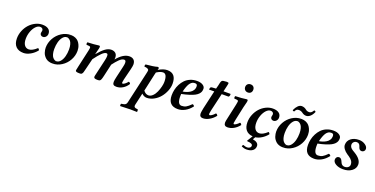

<svg xmlns="http://www.w3.org/2000/svg" viewBox="-25 -1504 5083 2602"><g transform="rotate(20 2517.0 -203.0)"><path d="M412.1 -94.2Q375 -47.4 324 -18.8Q272.9 9.8 226.1 9.8Q153.8 9.8 115 -30.5Q76.2 -70.8 76.2 -147Q76.2 -203.6 97.9 -257.3Q119.6 -311 155.5 -350.8Q191.4 -390.6 240 -414.8Q288.6 -439 339.8 -439Q395.5 -439 426.8 -416Q458 -393.1 458 -351.1Q458 -324.2 440.7 -304.7Q423.3 -285.2 398.9 -285.2Q380.9 -285.2 368.9 -296.4Q356.9 -307.6 356.9 -325.2Q356.9 -331.5 360.4 -343.5Q363.8 -355.5 363.8 -362.8Q363.8 -379.9 351.8 -390.4Q339.8 -400.9 320.8 -400.9Q288.1 -400.9 257.8 -368.9Q227.5 -336.9 209.2 -286.1Q190.9 -235.4 190.9 -182.1Q190.9 -124 213.9 -92Q236.8 -60.1 276.9 -60.1Q325.7 -60.1 391.1 -120.1Q397 -120.1 404.3 -111.3Q411.6 -102.5 412.1 -94.2Z M710.9 -392.1 750 -439Q786.1 -439 814.7 -426.8Q843.3 -414.6 860.1 -396Q877 -377.4 887.9 -353.3Q898.9 -329.1 902.8 -308.1Q906.7 -287.1 906.7 -267.1Q906.7 -196.8 871.6 -133.1Q836.4 -69.3 775.4 -29.8Q714.4 9.8 644 9.8L683.1 -37.1Q716.3 -37.1 741.7 -67.9Q767.1 -98.6 779.5 -145.5Q792 -192.4 792 -246.1Q792 -286.6 783.4 -317.1Q774.9 -347.7 761.7 -362.8Q748.5 -377.9 735.6 -385Q722.7 -392.1 710.9 -392.1ZM682.1 -37.1 643.1 9.8Q612.8 9.8 587.6 1.2Q562.5 -7.3 545.9 -21.7Q529.3 -36.1 517.1 -53.5Q504.9 -70.8 498.3 -90.8Q491.7 -110.8 488.8 -128.4Q485.8 -146 485.8 -162.1Q485.8 -232.4 521.2 -296.4Q556.6 -360.4 617.7 -399.7Q678.7 -439 749 -439L710 -392.1Q676.8 -392.1 651.4 -361.3Q626 -330.6 613.5 -283.7Q601.1 -236.8 601.1 -183.1Q601.1 -142.6 609.6 -112.1Q618.2 -81.5 631.3 -66.4Q644.5 -51.3 657.5 -44.2Q670.4 -37.1 682.1 -37.1Z M1148.9 -318.8 1146.5 -310.1H1148.9Q1207 -379.4 1249.8 -409.2Q1292.5 -439 1333.5 -439Q1372.1 -439 1395.5 -418Q1418.9 -397 1418.9 -352.1Q1418.9 -339.8 1416.5 -329.1Q1507.8 -439 1595.7 -439Q1636.2 -439 1658.9 -416.5Q1681.6 -394 1681.6 -351.1Q1681.6 -331.5 1669.9 -282.2L1628.9 -117.2Q1621.6 -83.5 1621.6 -74.2Q1621.6 -59.1 1632.8 -59.1Q1643.1 -59.1 1663.6 -74Q1684.1 -88.9 1701.7 -111.8Q1711.4 -111.8 1718.5 -104.5Q1725.6 -97.2 1728.5 -88.9Q1698.7 -41.5 1655.8 -15.9Q1612.8 9.8 1564.9 9.8Q1537.1 9.8 1523.9 -1.5Q1510.7 -12.7 1510.7 -40Q1510.7 -63.5 1522.9 -115.2L1559.6 -273.9Q1568.8 -312 1568.8 -332Q1568.8 -355.5 1561.8 -363.8Q1554.7 -372.1 1542.5 -372.1Q1525.9 -372.1 1507.8 -362.1Q1489.7 -352.1 1470 -331.8Q1450.2 -311.5 1435.1 -293.7Q1419.9 -275.9 1398.9 -248L1358.9 -71.8Q1350.1 -32.2 1342.8 -16.1Q1335.4 0 1325.7 4.9Q1315.9 9.8 1293.9 9.8Q1263.2 9.8 1252 3.2Q1240.7 -3.4 1240.7 -16.1Q1240.7 -26.9 1252 -71.8L1298.8 -274.9Q1307.6 -312.5 1307.6 -335.9Q1307.6 -356 1302.7 -364Q1297.9 -372.1 1285.6 -372.1Q1260.3 -372.1 1223.6 -336.9Q1187 -301.8 1133.8 -230L1094.7 -71.8Q1087.4 -41 1083 -26.4Q1078.6 -11.7 1071 -2.7Q1063.5 6.3 1055.7 8.1Q1047.9 9.8 1031.7 9.8Q1002.4 9.8 989.5 4.4Q976.6 -1 976.6 -13.2Q976.6 -20 988.8 -71.8L1045.9 -326.2Q1051.8 -350.6 1051.8 -362.8Q1051.8 -371.6 1046.6 -377.4Q1041.5 -383.3 1032.7 -383.8L992.7 -387.2Q988.3 -393.6 988.5 -405.3Q988.8 -417 993.7 -422.9Q1030.8 -423.8 1082.5 -427.7Q1134.3 -431.6 1156.7 -436Q1171.9 -436 1171.9 -418.9Q1171.9 -411.6 1168.9 -398.4Q1166 -385.3 1159.4 -360.4Q1152.8 -335.4 1148.9 -318.8Z M2004.4 -355Q2003.4 -350.1 2000.5 -338.6Q1997.6 -327.1 1996.1 -320.8L1941.4 -71.8Q1972.2 -29.8 2014.2 -29.8Q2045.9 -29.8 2074.2 -57.6Q2102.5 -85.4 2119.6 -125.5Q2136.7 -165.5 2146.5 -205.3Q2156.2 -245.1 2156.2 -272.9Q2156.2 -390.1 2097.2 -390.1Q2058.6 -390.1 2004.4 -355ZM1930.2 -23.9 1890.1 153.8Q1889.2 158.7 1889.2 166Q1889.2 177.2 1895.8 183.8Q1902.3 190.4 1908 191.9Q1913.6 193.4 1923.3 194.8L1942.4 198.2Q1948.2 199.7 1948.2 206.1V232.9L1946.3 234.9Q1888.2 232.9 1850.1 232.9Q1830.1 232.9 1820.3 233.9L1705.1 237.8L1703.1 235.8V210Q1703.1 204.1 1713.4 202.1L1732.4 199.2Q1756.3 195.8 1768.6 185.3Q1780.8 174.8 1785.2 153.8L1888.2 -300.8Q1895.5 -329.1 1895.5 -345.2Q1895.5 -373.5 1830.1 -377.9Q1828.1 -385.7 1829.8 -395.3Q1831.5 -404.8 1835.4 -410.2Q1949.7 -419.9 2002.4 -436Q2021.5 -436 2021.5 -419.9Q2020.5 -415 2017.8 -407.2Q2015.1 -399.4 2014.2 -396Q2084 -439 2142.1 -439Q2269.5 -439 2269.5 -289.1Q2269.5 -238.3 2248 -184.8Q2226.6 -131.3 2191.2 -88.4Q2155.8 -45.4 2105.7 -17.8Q2055.7 9.8 2003.4 9.8Q1962.4 9.8 1930.2 -23.9Z M2587.9 -363.8Q2587.9 -384.8 2579.1 -392.8Q2570.3 -400.9 2551.8 -400.9Q2538.1 -400.9 2526.9 -397.5Q2515.6 -394 2502.2 -383.5Q2488.8 -373 2477.5 -355.5Q2466.3 -337.9 2454.6 -307.9Q2442.9 -277.8 2433.1 -236.8Q2458.5 -240.7 2483.2 -249Q2507.8 -257.3 2532.5 -271.7Q2557.1 -286.1 2572.5 -310.1Q2587.9 -334 2587.9 -363.8ZM2425.8 -199.2Q2424.8 -191.4 2424.8 -165Q2424.8 -49.8 2484.9 -49.8Q2521 -49.8 2548.3 -64.5Q2575.7 -79.1 2618.2 -122.1Q2627 -122.1 2635 -115.5Q2643.1 -108.9 2647 -100.1Q2604.5 -44.9 2553.2 -17.6Q2502 9.8 2451.2 9.8Q2311 9.8 2311 -139.2Q2311 -179.7 2320.1 -220.5Q2329.1 -261.2 2349.6 -300.8Q2370.1 -340.3 2399.4 -370.8Q2428.7 -401.4 2472.9 -420.2Q2517.1 -439 2569.8 -439Q2622.6 -439 2654.3 -418.5Q2686 -397.9 2686 -367.2Q2686 -344.7 2679.9 -326.9Q2673.8 -309.1 2656.7 -290.8Q2639.6 -272.5 2611.1 -257.3Q2582.5 -242.2 2536.1 -227.3Q2489.7 -212.4 2425.8 -199.2Z M2774.9 -118.2 2835.9 -384.8H2765.6Q2759.8 -384.8 2759.8 -387.2Q2759.8 -394.5 2764.6 -409.2Q2768.6 -424.3 2792.5 -425.8L2845.7 -429.2L2858.9 -479Q2860.8 -486.8 2863.8 -501.2Q2866.7 -515.6 2868.7 -523.2Q2870.6 -530.8 2874.8 -540Q2878.9 -549.3 2885.7 -554.4Q2892.6 -559.6 2902.8 -561Q2940.4 -565.9 2950.7 -565.9Q2979.5 -565.9 2979.5 -554.2Q2979.5 -548.8 2976.6 -533.9Q2973.6 -519 2968.8 -498.3Q2963.9 -477.5 2962.9 -474.1L2952.6 -429.2H3051.8Q3059.6 -423.3 3054.9 -406Q3050.3 -388.7 3040.5 -384.8H2942.9L2882.8 -127Q2874.5 -84.5 2874.5 -78.1Q2874.5 -61 2886.7 -61Q2897 -61 2916.7 -74Q2936.5 -86.9 2959.5 -112.8Q2968.8 -112.8 2976.6 -104.7Q2984.4 -96.7 2986.8 -87.9Q2952.1 -43.9 2905.5 -17.1Q2858.9 9.8 2813.5 9.8Q2763.7 9.8 2763.7 -43.9Q2763.7 -58.6 2774.9 -118.2Z M3280.3 -318.8 3238.3 -123Q3229.5 -84.5 3229.5 -73.2Q3229.5 -58.1 3240.2 -58.1Q3249 -58.1 3270 -71.8Q3291 -85.4 3308.6 -106Q3317.9 -106 3325.2 -98.1Q3332.5 -90.3 3335.4 -82Q3300.8 -37.6 3256.8 -13.2Q3212.9 11.2 3166.5 11.2Q3117.2 11.2 3117.2 -41Q3117.2 -58.6 3130.4 -113.8L3175.3 -319.8Q3182.6 -360.8 3182.6 -362.8Q3182.6 -382.3 3164.6 -383.8L3124.5 -387.2Q3120.1 -393.6 3120.4 -405.3Q3120.6 -417 3125.5 -422.9Q3159.7 -422.9 3211.7 -427.2Q3263.7 -431.6 3287.6 -436Q3303.2 -436 3303.2 -418.9Q3303.2 -411.6 3300.3 -398.4Q3297.4 -385.3 3290.8 -360.4Q3284.2 -335.4 3280.3 -318.8ZM3267.6 -644Q3294.4 -644 3309.8 -627.9Q3325.2 -611.8 3325.2 -585.9Q3325.2 -559.6 3309.6 -543.2Q3293.9 -526.9 3267.6 -526.9Q3241.2 -526.9 3224.9 -543.5Q3208.5 -560.1 3208.5 -585.9Q3208.5 -611.8 3224.9 -627.9Q3241.2 -644 3267.6 -644Z M3482.4 89.8 3532.2 8.8Q3468.3 4.4 3434.3 -35.6Q3400.4 -75.7 3400.4 -147Q3400.4 -203.6 3422.1 -257.3Q3443.8 -311 3479.7 -350.8Q3515.6 -390.6 3564.2 -414.8Q3612.8 -439 3664.1 -439Q3719.7 -439 3751 -416Q3782.2 -393.1 3782.2 -351.1Q3782.2 -324.2 3764.9 -304.7Q3747.6 -285.2 3723.1 -285.2Q3705.1 -285.2 3693.1 -296.4Q3681.2 -307.6 3681.2 -325.2Q3681.2 -331.5 3684.6 -343.5Q3688 -355.5 3688 -362.8Q3688 -379.9 3676 -390.4Q3664.1 -400.9 3645 -400.9Q3612.3 -400.9 3582 -368.9Q3551.8 -336.9 3533.4 -286.1Q3515.1 -235.4 3515.1 -182.1Q3515.1 -124 3538.1 -92Q3561 -60.1 3601.1 -60.1Q3649.9 -60.1 3715.3 -120.1Q3721.2 -120.1 3728.5 -111.3Q3735.8 -102.5 3736.3 -94.2Q3702.6 -52.2 3658.2 -24.7Q3613.8 2.9 3570.3 8.8L3549.3 44.9Q3633.3 60.5 3633.3 113.8Q3633.3 156.2 3601.1 180.7Q3568.8 205.1 3512.2 205.1Q3477.5 205.1 3440.4 188Q3441.9 168.9 3454.1 162.1Q3488.8 175.8 3510.3 175.8Q3532.2 175.8 3548.8 164.6Q3565.4 153.3 3565.4 132.8Q3565.4 100.6 3487.3 96.2Z M4035.2 -392.1 4074.2 -439Q4110.4 -439 4138.9 -426.8Q4167.5 -414.6 4184.3 -396Q4201.2 -377.4 4212.2 -353.3Q4223.1 -329.1 4227.1 -308.1Q4231 -287.1 4231 -267.1Q4231 -196.8 4195.8 -133.1Q4160.6 -69.3 4099.6 -29.8Q4038.6 9.8 3968.3 9.8L4007.3 -37.1Q4040.5 -37.1 4065.9 -67.9Q4091.3 -98.6 4103.8 -145.5Q4116.2 -192.4 4116.2 -246.1Q4116.2 -286.6 4107.7 -317.1Q4099.1 -347.7 4085.9 -362.8Q4072.8 -377.9 4059.8 -385Q4046.9 -392.1 4035.2 -392.1ZM4006.3 -37.1 3967.3 9.8Q3937 9.8 3911.9 1.2Q3886.7 -7.3 3870.1 -21.7Q3853.5 -36.1 3841.3 -53.5Q3829.1 -70.8 3822.5 -90.8Q3815.9 -110.8 3813 -128.4Q3810.1 -146 3810.1 -162.1Q3810.1 -232.4 3845.5 -296.4Q3880.9 -360.4 3941.9 -399.7Q4002.9 -439 4073.2 -439L4034.2 -392.1Q4001 -392.1 3975.6 -361.3Q3950.2 -330.6 3937.7 -283.7Q3925.3 -236.8 3925.3 -183.1Q3925.3 -142.6 3933.8 -112.1Q3942.4 -81.5 3955.6 -66.4Q3968.8 -51.3 3981.7 -44.2Q3994.6 -37.1 4006.3 -37.1ZM4139.2 -561Q4172.4 -561 4196.3 -606.9Q4204.1 -606.9 4212.2 -602.1Q4220.2 -597.2 4220.2 -591.8Q4201.7 -547.9 4174.1 -523.9Q4146.5 -500 4116.2 -500Q4084.5 -500 4055.2 -522.9Q4030.3 -541 4002 -541Q3982.4 -541 3970 -532.7Q3957.5 -524.4 3945.3 -499Q3937.5 -499 3929.9 -502.7Q3922.4 -506.3 3922.4 -512.2Q3940.9 -554.2 3966.1 -579.1Q3991.2 -604 4019 -604Q4057.6 -604 4088.4 -578.1Q4107.9 -561 4139.2 -561Z M4553.7 -363.8Q4553.7 -384.8 4544.9 -392.8Q4536.1 -400.9 4517.6 -400.9Q4503.9 -400.9 4492.7 -397.5Q4481.4 -394 4468 -383.5Q4454.6 -373 4443.4 -355.5Q4432.1 -337.9 4420.4 -307.9Q4408.7 -277.8 4398.9 -236.8Q4424.3 -240.7 4449 -249Q4473.6 -257.3 4498.3 -271.7Q4522.9 -286.1 4538.3 -310.1Q4553.7 -334 4553.7 -363.8ZM4391.6 -199.2Q4390.6 -191.4 4390.6 -165Q4390.6 -49.8 4450.7 -49.8Q4486.8 -49.8 4514.2 -64.5Q4541.5 -79.1 4584 -122.1Q4592.8 -122.1 4600.8 -115.5Q4608.9 -108.9 4612.8 -100.1Q4570.3 -44.9 4519 -17.6Q4467.8 9.8 4417 9.8Q4276.9 9.8 4276.9 -139.2Q4276.9 -179.7 4285.9 -220.5Q4294.9 -261.2 4315.4 -300.8Q4335.9 -340.3 4365.2 -370.8Q4394.5 -401.4 4438.7 -420.2Q4482.9 -439 4535.6 -439Q4588.4 -439 4620.1 -418.5Q4651.9 -397.9 4651.9 -367.2Q4651.9 -344.7 4645.8 -326.9Q4639.6 -309.1 4622.6 -290.8Q4605.5 -272.5 4576.9 -257.3Q4548.3 -242.2 4502 -227.3Q4455.6 -212.4 4391.6 -199.2Z M4686.5 -77.1Q4686.5 -98.1 4699.2 -112.1Q4711.9 -126 4730.5 -126Q4747.6 -126 4758.5 -116Q4769.5 -106 4775.9 -91.6Q4782.2 -77.1 4789.1 -63Q4795.9 -48.8 4809.8 -38.8Q4823.7 -28.8 4844.7 -28.8Q4874.5 -28.8 4894 -44.7Q4913.6 -60.5 4913.6 -85Q4913.6 -114.3 4897.9 -137.7Q4882.3 -161.1 4849.6 -183.1L4823.7 -200.2Q4787.1 -224.6 4766.4 -253.9Q4745.6 -283.2 4745.6 -311Q4745.6 -368.2 4790.5 -403.6Q4835.4 -439 4907.7 -439Q4956.5 -439 4995.1 -412.8Q5033.7 -386.7 5033.7 -353Q5033.7 -333.5 5020.3 -320.3Q5006.8 -307.1 4987.3 -307.1Q4970.2 -307.1 4960 -316.7Q4949.7 -326.2 4944.8 -339.8Q4939.9 -353.5 4934.8 -367.2Q4929.7 -380.9 4918.2 -390.4Q4906.7 -399.9 4887.7 -399.9Q4862.8 -399.9 4845.7 -383.8Q4828.6 -367.7 4828.6 -342.8Q4828.6 -305.2 4872.6 -276.9L4904.3 -257.8Q5008.3 -195.3 5008.3 -120.1Q5008.3 -63.5 4959.2 -26.9Q4910.2 9.8 4834.5 9.8Q4771.5 9.8 4729 -15.1Q4686.5 -40 4686.5 -77.1Z"/></g></svg>

Font: Common Serif SemiBold
Style: Italic
Weight: 600
Italic angle: -12°
Designer: Philipp H. Poll, Khaled Hosny
Foundry: Stefan Peev, Context Ltd.
Version: Version 1.026